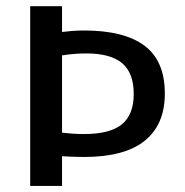

<svg xmlns="http://www.w3.org/2000/svg" viewBox="-20 -616 614 636"><path d="M80 0V-595.5H185.5V-510Q200.5 -512 218.5 -513.5Q236.5 -515 258.5 -515Q391 -515 458.5 -464.8Q526 -414.5 526 -306Q526 -203.5 459.5 -149.8Q393 -96 258 -96Q238.5 -96 220.8 -96.8Q203 -97.5 185.5 -98.5V0ZM258.5 -172Q344.5 -172 383.8 -204.2Q423 -236.5 423 -304.5Q423 -374.5 384.5 -406.8Q346 -439 266 -439Q243.5 -439 223.5 -437.2Q203.5 -435.5 185.5 -432.5V-176.5Q203.5 -174.5 221 -173.2Q238.5 -172 258.5 -172Z"/></svg>

Font: Encode Sans SC Medium
Style: Regular
Weight: 500
Version: Version 3.002